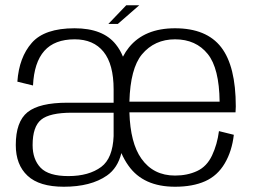

<svg xmlns="http://www.w3.org/2000/svg" viewBox="-20 -705 974 730"><path d="M222.5 5Q325.5 5 386.5 -37.5Q427.5 -66 441.5 -123Q453 -96.5 468.5 -75Q525 5 645.5 5Q713 5 760 -16Q807 -37 834.5 -83.8Q862 -130.5 869 -192.5L812.5 -206.5Q806 -156 786.2 -114Q766.5 -72 729.5 -54.8Q692.5 -37.5 645.5 -37.5Q563 -37.5 517.5 -102Q475.5 -161 472 -278H875.5Q876.5 -288.5 876.5 -300Q876.5 -453.5 820.8 -525.5Q765 -597.5 645.5 -597.5Q529.5 -597.5 470.5 -525Q457.5 -509 447.5 -489.5Q437 -515.5 420.5 -536Q372 -597.5 263.5 -597.5Q149.5 -597.5 101 -542.2Q52.5 -487 46 -394.5L105.5 -380Q109.5 -467.5 148.5 -511.5Q187.5 -555.5 264 -555.5Q335.5 -555.5 373.8 -508Q412 -460.5 412 -365V-319Q412 -317 412 -314.5H236.5Q129.5 -314.5 84.8 -278.5Q40 -242.5 40 -153.5Q40 -78.5 84.8 -36.8Q129.5 5 222.5 5ZM472 -318.5Q475.5 -444.5 519.5 -498Q567.5 -555.5 645.5 -555.5Q725 -555.5 770 -499.5Q813.5 -445.5 815 -318.5ZM412 -187.5Q408.5 -103 365 -70.5Q318 -35.5 240 -35.5Q165 -35.5 134.5 -67.2Q104 -99 104 -153.5Q104 -223.5 136.5 -250Q169 -276.5 253.5 -276.5H412ZM392 -614H428L509.5 -685H460Z"/></svg>

Font: Anybody Light
Style: Regular
Weight: 300
Designer: Tyler Finck
Foundry: Etcetera Type Company
Version: Version 1.111; ttfautohint (v1.8.4)